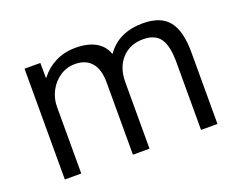

<svg xmlns="http://www.w3.org/2000/svg" viewBox="-90 -688 1049 847"><g transform="rotate(-20 434.5 -265.0)"><path d="M84.3 0V-520H158.6L159.1 -449.7H161.1Q188.3 -486.4 230.6 -508.2Q272.9 -530 327.6 -530Q383.1 -530 419.9 -509.5Q456.8 -488.9 470.4 -449.7H472.4Q500.7 -490.2 543.6 -510.1Q586.4 -530 642.1 -530Q726 -530 763.4 -483.4Q800.8 -436.8 800.8 -335.1V0H723.7V-317.8Q723.7 -395.1 699.4 -429.3Q675 -463.4 620.2 -463.4Q557.5 -463.4 519.7 -422.2Q481.8 -380.9 481.8 -312.8V0H403.9V-339.9Q403.9 -400.1 377.1 -431.8Q350.3 -463.4 299.8 -463.4Q260.8 -463.4 229.3 -442.4Q197.8 -421.3 179.6 -386.9Q161.4 -352.5 161.4 -312.8V0Z"/></g></svg>

Font: M PLUS 1 Thin
Style: Regular
Weight: 100
Designer: Coji Morishita
Foundry: UNDERFOREST DESIGN
Version: Version 1.001